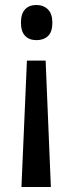

<svg xmlns="http://www.w3.org/2000/svg" viewBox="-20 -563 292 770"><path d="M190 -472Q190 -435 172.5 -418.5Q155 -402 126 -402Q97 -402 80.5 -419.5Q64 -437 64 -472Q64 -508 80.5 -525.5Q97 -543 126 -543Q154 -543 172 -525.5Q190 -508 190 -472ZM88 -320H163L184 187H66Z"/></svg>

Font: Noto Sans Telugu Condensed Medium
Style: Regular
Weight: 500
Width: 3
Designer: Jelle Bosma - Monotype Design Team
Foundry: Monotype Imaging Inc.
Version: Version 2.005; ttfautohint (v1.8.4.7-5d5b)